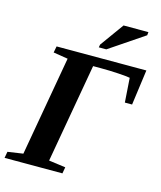

<svg xmlns="http://www.w3.org/2000/svg" viewBox="-135 -948 868 1038"><g transform="rotate(15 299.0 -429.0)"><path d="M314 0H-9.8L-3.4 -35.6L82.5 -48.3L180.7 -606L99.1 -619.1L106 -654.8H608.4L581.5 -457H541L531.7 -593.3Q516.1 -596.7 466.3 -599.9Q416.5 -603 367.7 -603H324.2L226.6 -48.3L320.3 -35.6ZM327.6 -709 330.6 -725.1 426.3 -857.9H565.4L563.5 -839.8L369.6 -709Z"/></g></svg>

Font: Tinos
Style: Bold Italic
Weight: 700
Italic angle: -16.333°
Designer: Steve Matteson
Foundry: Monotype Imaging Inc.
Version: Version 1.23